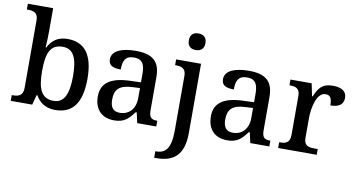

<svg xmlns="http://www.w3.org/2000/svg" viewBox="-91 -1001 2749 1480"><g transform="rotate(10 1283.5 -261.5)"><path d="M367 10C499 10 571 -76 571 -269C571 -461 499 -546 368 -546C290 -546 245 -509 216 -452H211C214 -476 216 -544 216 -580V-760H18V-715H25C69 -715 106 -706 106 -647V-117C106 -54 68 -45 25 -45H18V0H186L207 -78H213C242 -26 290 10 367 10ZM343 -57C245 -57 216 -132 216 -269C216 -412 245 -480 342 -480C425 -480 458 -411 458 -270C458 -132 425 -57 343 -57Z M828 10C909 10 940 -26 982 -81H990L1008 0H1157V-45H1154C1109 -45 1092 -61 1092 -117V-375C1092 -501 1029 -547 902 -547C799 -547 715 -519 715 -449C715 -402 747 -385 811 -385C811 -449 826 -494 896 -494C970 -494 982 -446 982 -373V-315L899 -312C747 -307 673 -257 673 -151C673 -41 739 10 828 10ZM860 -55C809 -55 786 -86 786 -146C786 -223 820 -263 924 -267L982 -270V-191C982 -108 934 -55 860 -55Z M1354 -633C1389 -633 1419 -651 1419 -698C1419 -746 1389 -763 1354 -763C1317 -763 1289 -746 1289 -698C1289 -651 1317 -633 1354 -633ZM1183 240H1200C1325 240 1413 187 1413 8V-536H1218V-491H1222C1265 -491 1303 -482 1303 -423V6C1303 146 1262 189 1190 189H1183Z M1713 10C1794 10 1825 -26 1867 -81H1875L1893 0H2042V-45H2039C1994 -45 1977 -61 1977 -117V-375C1977 -501 1914 -547 1787 -547C1684 -547 1600 -519 1600 -449C1600 -402 1632 -385 1696 -385C1696 -449 1711 -494 1781 -494C1855 -494 1867 -446 1867 -373V-315L1784 -312C1632 -307 1558 -257 1558 -151C1558 -41 1624 10 1713 10ZM1745 -55C1694 -55 1671 -86 1671 -146C1671 -223 1705 -263 1809 -267L1867 -270V-191C1867 -108 1819 -55 1745 -55Z M2111 0H2413V-45H2384C2341 -45 2305 -53 2305 -112V-268C2305 -345 2329 -472 2399 -472C2438 -472 2450 -448 2450 -393C2521 -393 2552 -422 2552 -469C2552 -517 2518 -546 2444 -546C2358 -546 2331 -501 2304 -438H2299L2279 -536H2113V-491H2116C2160 -491 2195 -482 2195 -423V-117C2195 -54 2160 -45 2115 -45H2111Z"/></g></svg>

Font: Noto Serif Devanagari Medium
Style: Regular
Weight: 500
Designer: Universal Thirst, Indian Type Foundry and the Monotype Design Team
Foundry: Monotype Imaging Inc.
Version: Version 2.004